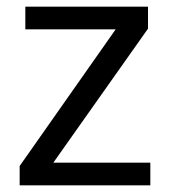

<svg xmlns="http://www.w3.org/2000/svg" viewBox="-20 -556 510 576"><path d="M431 0H39V-58L327 -468H56V-536H424V-470L140 -68H431Z"/></svg>

Font: lkorean85
Style: Book
Weight: 400
Designer: Jelle Bosma - Monotype Design Team
Foundry: Monotype Imaging Inc.
Version: Version 2.003